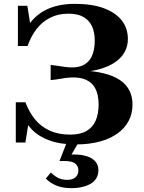

<svg xmlns="http://www.w3.org/2000/svg" viewBox="-20 -740 749 997"><path d="M373 10Q293 10 236 -11Q179 -32 144 -69Q109 -106 92 -152L133 -133L112 0H62V-209H112Q131 -158 161.5 -120.5Q192 -83 237.5 -62Q283 -41 344 -41Q396 -41 428.5 -59.5Q461 -78 476.5 -113Q492 -148 492 -197Q492 -250 473.5 -283Q455 -316 416.5 -329.5Q378 -343 319 -335Q307 -333 294.5 -331Q282 -329 269 -327Q256 -325 243 -324V-403Q256 -401 269 -399.5Q282 -398 294.5 -396Q307 -394 320 -392Q372 -385 406 -399Q440 -413 456 -446.5Q472 -480 472 -529Q472 -573 457.5 -604Q443 -635 413 -652Q383 -669 336 -669Q282 -669 240.5 -648Q199 -627 170 -589.5Q141 -552 123 -501H73V-710H122L143 -577L103 -558Q115 -592 136.5 -621Q158 -650 190.5 -672.5Q223 -695 267.5 -707.5Q312 -720 369 -720Q459 -720 520 -697Q581 -674 612.5 -633.5Q644 -593 644 -538Q644 -485 610.5 -446Q577 -407 512 -385.5Q447 -364 352 -364L413 -388L411 -349L362 -375Q466 -375 534 -355Q602 -335 635 -295.5Q668 -256 668 -197Q668 -150 648 -112Q628 -74 589.5 -46.5Q551 -19 496.5 -4.5Q442 10 373 10ZM390 -4 344 75 339 63Q385 60 419 68Q453 76 472 95Q491 114 491 144Q491 167 480.5 185Q470 203 451 214Q432 225 406.5 231Q381 237 351 237Q305 237 272.5 223.5Q240 210 218 187L244 156Q257 168 270 177Q283 186 298 190Q313 194 329 194Q357 194 372 180.5Q387 167 387 145Q387 122 370.5 109Q354 96 313 96H289L328 -4Z"/></svg>

Font: Roboto Serif 120pt Expanded SemiBold
Style: Regular
Weight: 600
Width: 7
Designer: Greg Gazdowicz
Foundry: Commercial Type
Version: Version 1.008